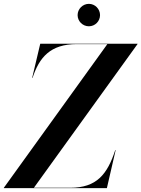

<svg xmlns="http://www.w3.org/2000/svg" viewBox="-71 -977 734 997"><path d="M332 -898.5C332 -866.5 358.5 -840.5 390.5 -840.5C422.5 -840.5 448.5 -866.5 448.5 -898.5C448.5 -930.5 422.5 -957 390.5 -957C358.5 -957 332 -930.5 332 -898.5ZM486.5 -748 -51 -2V0H484L529.5 -197.5H527.5C486 -71.5 431 -2 294 -2H105L643 -748V-750H138L96 -572.5H98C133 -679.5 191 -748 328 -748Z"/></svg>

Font: Bodoni* 96pt Medium
Style: Italic
Weight: 500
Italic angle: -13°
Version: Version 2.3